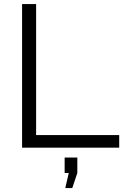

<svg xmlns="http://www.w3.org/2000/svg" viewBox="-20 -730 623 949"><path d="M89.1 0V-710H158.5V-62.3H569.2V0ZM302.7 199.5 319.8 125.2H299.5V48.6H362.2V125.2L337.2 199.5Z"/></svg>

Font: Raleway Thin
Style: Regular
Weight: 100
Designer: Matt McInerney, Pablo Impallari, Rodrigo Fuenzalida
Foundry: Matt McInerney, Pablo Impallari, Rodrigo Fuenzalida
Version: Version 4.026